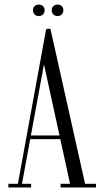

<svg xmlns="http://www.w3.org/2000/svg" viewBox="-20 -826 460 846"><path d="M165.1 -582.2 186.9 -699H202.2L358.5 0H292.2ZM183.5 -699 197.8 -672.8 73.9 0H55.9ZM352.1 -16H402.9V0H356.8ZM246.9 -16H293V0H246.9ZM67.9 -16H117.1V0H67.9ZM16.9 -16H65L61.5 0H16.9ZM102.5 -229H271.1L270 -213H100.5ZM125.4 -781Q125.4 -792.1 132.4 -798.9Q139.4 -805.8 150.5 -805.8Q162.2 -805.8 169.4 -798.9Q176.6 -792.1 176.6 -781Q176.6 -769.5 169.4 -762.4Q162.2 -755.2 150.5 -755.2Q139.4 -755.2 132.4 -762.4Q125.4 -769.5 125.4 -781ZM208 -781Q208 -792.1 215.2 -798.9Q222.4 -805.8 233.1 -805.8Q245.2 -805.8 252.2 -798.9Q259.2 -792.1 259.2 -781Q259.2 -769.5 252.2 -762.4Q245.2 -755.2 233.1 -755.2Q222.4 -755.2 215.2 -762.4Q208 -769.5 208 -781Z"/></svg>

Font: Emberly Black
Style: Regular
Weight: 900
Designer: Rajesh Rajput
Foundry: Rajesh Rajput
Version: Version 1.000